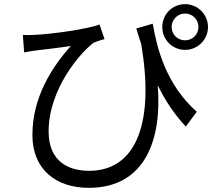

<svg xmlns="http://www.w3.org/2000/svg" viewBox="-20 -838 1040 924"><path d="M715 -724 636 -701C643 -676 651 -651 659 -628C724 -256 640 -16 409 -16C307 -16 214 -63 214 -205C214 -410 367 -585 430 -632C444 -639 470 -646 483 -650L459 -720C401 -698 232 -674 144 -670C125 -669 105 -669 90 -670L96 -586C116 -590 133 -592 152 -595C188 -599 271 -609 321 -617C233 -518 136 -374 136 -188C136 -22 250 66 407 66C684 66 760 -175 739 -428C776 -352 820 -287 874 -229L927 -300C779 -432 736 -603 715 -724ZM806 -708C806 -744 835 -773 871 -773C906 -773 935 -744 935 -708C935 -672 906 -644 871 -644C834 -644 806 -672 806 -708ZM761 -708C761 -647 809 -598 871 -598C931 -598 981 -647 981 -708C981 -769 931 -818 871 -818C809 -818 761 -769 761 -708Z"/></svg>

Font: Source Han Sans TC
Style: Regular
Weight: 400
Designer: Ryoko NISHIZUKA 西塚涼子 (kana, bopomofo & ideographs); Paul D. Hunt (Latin, Greek & Cyrillic); Sandoll Communications 산돌커뮤니
Foundry: Adobe
Version: Version 2.002;hotconv 1.0.116;makeotfexe 2.5.65601